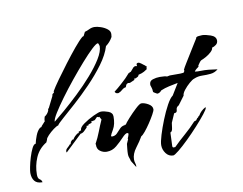

<svg xmlns="http://www.w3.org/2000/svg" viewBox="-62 -539 863 682"><g transform="rotate(-10 369.0 -198.5)"><path d="M39 55Q20 55 11.5 44Q3 33 3 15Q3 9 6 -6.5Q9 -22 14.5 -40Q20 -58 26.5 -71Q33 -84 40 -84Q42 -95 48.5 -112Q55 -129 65 -137L71 -139V-141L81 -152Q84 -156 84.5 -155.5Q85 -155 85 -155Q85 -164 88 -173Q99 -180 104 -192L105 -199H107L128 -241V-242Q128 -247 132.5 -249.5Q137 -252 135 -256Q143 -270 160.5 -294.5Q178 -319 198.5 -346Q219 -373 238 -396Q257 -419 269 -429L274 -431L281 -445Q289 -447 298 -451.5Q307 -456 317 -456Q326 -456 339.5 -451.5Q353 -447 363 -439Q373 -431 372 -420L371 -411L370 -409Q361 -393 346 -382Q337 -352 313 -319.5Q289 -287 259 -256Q229 -225 200 -199Q171 -173 151.5 -156Q132 -139 130 -134Q124 -133 112.5 -124.5Q101 -116 91.5 -106Q82 -96 82 -91L78 -82Q50 -65 37.5 -36Q25 -7 25 25Q25 39 32 43Q39 47 40 55ZM120 -149Q134 -160 159 -181.5Q184 -203 212.5 -230Q241 -257 266.5 -286Q292 -315 308 -341Q324 -367 324 -386Q324 -388 322.5 -391.5Q321 -395 320 -397H319Q313 -397 296.5 -381.5Q280 -366 257.5 -340.5Q235 -315 211 -285.5Q187 -256 166.5 -228Q146 -200 133 -179Q120 -158 120 -149Z M377 59 362 35Q361 29 358.5 23Q356 17 356 10Q356 0 357 -8.5Q358 -17 359 -27L366 -43L365 -45Q367 -49 368.5 -53.5Q370 -58 371 -62L367 -65Q360 -65 347.5 -51.5Q335 -38 319.5 -25Q304 -12 284 -12Q271 -12 260 -20Q249 -28 250 -44L249 -46Q260 -66 268 -87Q276 -108 285 -128L279 -139L276 -138L271 -140L261 -130L247 -127L249 -122H247L237 -119L235 -115H229L228 -109Q223 -104 217 -98Q211 -92 203 -91L143 -34L142 -37Q142 -44 147 -48.5Q152 -53 156 -57L157 -59L160 -61L161 -60L164 -67H163Q165 -69 167.5 -72.5Q170 -76 174 -76H176Q176 -76 176 -78Q182 -87 192 -94H195L198 -97L197 -99L207 -103Q206 -113 223 -125Q240 -137 260 -146.5Q280 -156 288 -156Q299 -156 314 -150.5Q329 -145 329 -131Q329 -103 319 -86Q309 -69 308 -64L311 -62Q323 -62 330 -69.5Q337 -77 344.5 -85Q352 -93 363 -94Q362 -95 364 -95.5Q366 -96 366 -94Q370 -101 384 -116.5Q398 -132 413 -146Q428 -160 434 -160Q445 -160 459 -152Q473 -144 473 -132Q473 -127 465.5 -113.5Q458 -100 448 -85Q438 -70 428.5 -58.5Q419 -47 414 -45Q405 -29 389.5 -8.5Q374 12 374 32Q374 39 376 45Q378 51 378 57ZM361 -210H358Q353 -210 350 -213.5Q347 -217 349 -218Q356 -223 361.5 -228Q367 -233 373 -238Q375 -240 385 -249Q395 -258 399 -263L409 -274L410 -273L413 -276Q416 -276 417 -277L430 -292L431 -291L432 -292Q432 -294 435 -294L441 -293Q443 -293 442 -297Q441 -301 443 -302Q445 -304 448 -304Q451 -304 453.5 -302.5Q456 -301 459 -299L468 -292Q469 -291 470.5 -290.5Q472 -290 472 -288L474 -287H476L475 -284L474 -276L463 -269L454 -265L447 -263Q441 -262 441.5 -260Q442 -258 438 -255L430 -251Q429 -250 426 -252L424 -246L408 -239Q404 -238 402 -239Q400 -240 398 -238Q394 -237 392.5 -232.5Q391 -228 390 -226Q382 -225 375.5 -219Q369 -213 361 -210Z M514 42Q498 42 488 28.5Q478 15 478 -1Q478 -13 485.5 -37.5Q493 -62 504 -89.5Q515 -117 527 -139Q539 -161 549 -168Q563 -190 574 -209Q558 -206 542 -202.5Q526 -199 512 -193Q505 -184 496 -184Q493 -186 489 -188Q485 -190 482 -193L483 -195H482V-197Q482 -202 480.5 -206.5Q479 -211 478 -215Q477 -216 477 -220Q477 -233 489.5 -237Q502 -241 515 -241Q534 -241 541 -238L551 -240H576Q583 -240 589 -240Q595 -240 601 -241L605 -247L604 -251Q607 -258 617 -274Q627 -290 638 -308Q649 -326 657.5 -339.5Q666 -353 666 -353Q666 -359 676 -360Q686 -361 689 -361Q700 -361 719 -354.5Q738 -348 738 -333Q738 -324 731 -318.5Q724 -313 716 -311V-310Q716 -304 707.5 -296Q699 -288 688 -282Q677 -276 671 -274Q668 -273 663.5 -266.5Q659 -260 657 -257V-253Q653 -250 648.5 -246.5Q644 -243 641 -238Q646 -237 651 -237Q656 -237 661 -237Q669 -237 676.5 -237Q684 -237 691 -236L722 -232Q710 -222 695 -220.5Q680 -219 664.5 -219.5Q649 -220 635 -214Q628 -212 616.5 -202Q605 -192 596 -180.5Q587 -169 587 -161L564 -130Q554 -125 554 -115Q554 -105 543 -105L529 -73Q528 -67 526.5 -54.5Q525 -42 518 -40Q518 -27 517 -14.5Q516 -2 516 10L518 14H526Q546 -6 567.5 -24.5Q589 -43 608 -64L613 -66H615L621 -74L625 -76L624 -77L630 -82Q638 -97 656 -107L657 -105Q657 -100 644 -83.5Q631 -67 611.5 -45.5Q592 -24 571.5 -4Q551 16 535 29Q519 42 514 42Z"/></g></svg>

Font: Kolker Brush
Style: Regular
Weight: 400
Designer: Robert E. Leuschke
Foundry: Robert E. Leuschke
Version: Version 1.010; ttfautohint (v1.8.3)